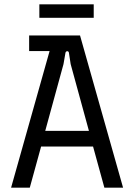

<svg xmlns="http://www.w3.org/2000/svg" viewBox="-20 -863 607 883"><path d="M31 0H117L169 -189H408L460 0H546L348 -700H114V-628H208ZM161 -781H411V-843H161ZM188 -261 272 -568 281 -620C283 -630 296 -630 297 -620L305 -568L389 -261Z"/></svg>

Font: Finlandica
Style: Regular
Weight: 400
Designer: Niklas Ekholm, Juho Hiilivirta, Jaakko Suomalainen
Foundry: Helsinki Type Studio
Version: Version 2.000;Glyphs 3.2 (3202)